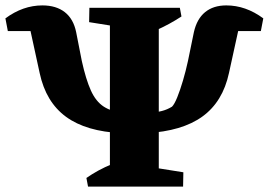

<svg xmlns="http://www.w3.org/2000/svg" viewBox="-22 -691 995 711"><path d="M428 -198Q297 -204 222.5 -258.5Q148 -313 125 -420L88 -590L130 -576H7L-2 -623Q63 -671 135 -671Q186 -671 218 -646Q250 -621 260 -572L281 -465Q296 -397 314.5 -356Q333 -315 362.5 -296Q392 -277 437 -273H526Q558 -275 577.5 -280Q597 -285 615 -296Q624 -305 634.5 -331Q645 -357 655.5 -392.5Q666 -428 674 -465L696 -572Q707 -621 737.5 -646Q768 -671 816 -671Q888 -671 953 -623L944 -576H821L863 -590L826 -421Q803 -314 727.5 -259.5Q652 -205 520 -198ZM304 0 298 -32Q318 -46 341.5 -59Q365 -72 397 -85L398 0ZM516 0 519 -75 657 -53 656 0ZM385 0V-662H566V0ZM446 -587 308 -609 309 -662H449ZM552 -577 551 -662H644L650 -630Q627 -615 604 -602.5Q581 -590 552 -577Z"/></svg>

Font: Eczar
Style: Bold
Weight: 700
Designer: Vaibhav Singh
Foundry: Rosetta Type Foundry
Version: Version 2.000